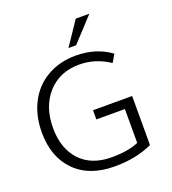

<svg xmlns="http://www.w3.org/2000/svg" viewBox="-166 -1063 1073 1198"><g transform="rotate(-20 371.0 -464.0)"><path d="M420.9 -782.7 565.9 -939.5H475.6L370.1 -782.7ZM390.1 10.3C485.8 10.3 569.3 -6.3 641.1 -40V-365.7H381.3V-304.7H570.8V-79.6C523.4 -59.6 463.9 -49.8 392.1 -49.8C302.7 -49.8 232.9 -76.7 183.1 -129.9C133.8 -183.6 108.9 -255.9 108.9 -346.2C108.9 -440.4 135.3 -517.1 187.5 -575.2C240.2 -633.8 310.1 -663.1 397 -663.1C468.3 -663.1 535.2 -642.1 597.2 -600.6L627.4 -651.9C563 -699.2 485.8 -723.1 396 -723.1C324.2 -723.1 261.2 -707.5 206.1 -675.8C150.9 -644 108.4 -599.6 78.6 -542C48.8 -484.9 33.7 -418.9 33.7 -344.2C33.7 -235.4 64.9 -149.4 127.9 -85.4C190.9 -21.5 278.3 10.3 390.1 10.3Z"/></g></svg>

Font: Ride Light
Style: Regular
Weight: 300
Version: Version 3.000